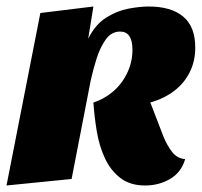

<svg xmlns="http://www.w3.org/2000/svg" viewBox="-32 -550 620 590"><path d="M414 20Q368 20 338 -3Q308 -26 290.5 -63.5Q273 -101 265.5 -146Q258 -191 255 -235Q287 -245 314.5 -268Q342 -291 358.5 -325Q375 -359 375 -397Q375 -453 337 -453Q310 -453 292.5 -428Q275 -403 264.5 -369Q254 -335 247 -304L188 0L-12 20L92 -510L255 -530L239 -431Q261 -475 294.5 -496Q328 -517 363 -523.5Q398 -530 425 -530Q494 -530 531 -499Q568 -468 568 -404Q568 -362 551 -328Q534 -294 503 -270.5Q472 -247 430 -235L470 -131Q481 -104 496.5 -83.5Q512 -63 537 -61Q525 -20 490.5 0Q456 20 414 20Z"/></svg>

Font: Sansita Swashed Light ExtraBold
Style: Regular
Weight: 800
Version: Version 1.003